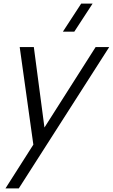

<svg xmlns="http://www.w3.org/2000/svg" viewBox="-20 -800 623 1060"><path d="M491.2 -780H428.2L327.1 -625H390.1ZM507.8 -540 225.4 -96 166.8 -540H88.8L164.1 -1.5L10.3 240H83.8L582.8 -540Z"/></svg>

Font: Manrope
Style: RegularItalic
Weight: 400
Italic angle: -15°
Designer: Mikhail Sharanda
Foundry: Mikhail Sharanda
Version: Version 4.502;hotconv 1.0.109;makeotfexe 2.5.65596